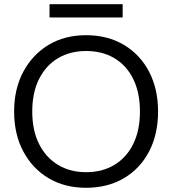

<svg xmlns="http://www.w3.org/2000/svg" viewBox="-20 -879 817 911"><path d="M388 12Q287 12 210.5 -33.5Q134 -79 90.5 -160.5Q47 -242 47 -350Q47 -457 90.5 -538.5Q134 -620 210.5 -666Q287 -712 388 -712Q491 -712 568 -666Q645 -620 687.5 -538.5Q730 -457 730 -350Q730 -242 687.5 -160.5Q645 -79 568 -33.5Q491 12 388 12ZM389 -62Q465 -62 522.5 -96.5Q580 -131 612 -195.5Q644 -260 644 -350Q644 -440 612 -504.5Q580 -569 522.5 -603Q465 -637 389 -637Q313 -637 255.5 -603Q198 -569 165.5 -504.5Q133 -440 133 -350Q133 -260 165.5 -195.5Q198 -131 255.5 -96.5Q313 -62 389 -62ZM215 -796V-859H562V-796Z"/></svg>

Font: DM Sans 17pt
Style: Regular
Weight: 400
Version: Version 4.004;gftools[0.9.30]